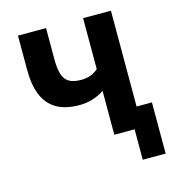

<svg xmlns="http://www.w3.org/2000/svg" viewBox="-96 -575 713 786"><g transform="rotate(-15 260.5 -182.5)"><path d="M413 129V0H336V-88H510V129ZM327 0V-186Q306 -171 278.5 -162.5Q251 -154 221 -154Q163 -154 125.5 -175.5Q88 -197 69.5 -240Q51 -283 51 -349V-494H170V-361Q170 -323 177.5 -298.5Q185 -274 203.5 -263Q222 -252 255 -252Q277 -252 294.5 -258.5Q312 -265 327 -278V-494H445V0Z"/></g></svg>

Font: Nunito Sans 10pt Condensed
Style: Bold
Weight: 700
Width: 3
Designer: Vernon Adams
Foundry: Vernon Adams
Version: Version 3.101;gftools[0.9.27]